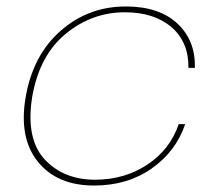

<svg xmlns="http://www.w3.org/2000/svg" viewBox="-20 -567 668 594"><path d="M369 -547Q472 -547 528.5 -494.5Q585 -442 583 -357H563Q564 -437 510.5 -483Q457 -529 366 -529Q265 -529 184 -463Q103 -397 80 -270Q69 -203 79 -154Q89 -105 118.5 -73.5Q148 -42 187 -26.5Q226 -11 274 -11Q365 -11 435.5 -57.5Q506 -104 533 -183H553Q524 -98 449 -45.5Q374 7 271 7Q156 7 96.5 -67.5Q37 -142 60 -270Q83 -398 168.5 -472.5Q254 -547 369 -547Z"/></svg>

Font: Poppins Thin
Style: Italic
Weight: 250
Italic angle: -10°
Designer: Ninad Kale (Devanagari), Jonny Pinhorn (Latin)
Foundry: Indian Type Foundry
Version: Version 3.200;PS 1.000;hotconv 16.6.54;makeotf.lib2.5.65590